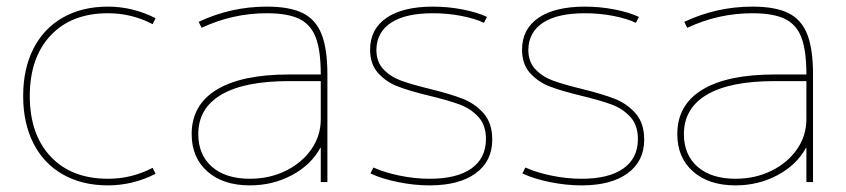

<svg xmlns="http://www.w3.org/2000/svg" viewBox="-20 -550 2555 580"><path d="M50 -260Q50 -342 81 -403Q112 -464 170 -497Q228 -530 306 -530Q381 -530 450 -495L441 -477Q378 -510 306 -510Q196 -510 133 -443Q70 -376 70 -260Q70 -144 133 -77Q196 -10 306 -10Q378 -10 441 -43L450 -25Q381 10 306 10Q228 10 170 -23Q112 -56 81 -117Q50 -178 50 -260Z M559 -145Q559 -233 634.5 -279Q710 -325 853 -325H949Q949 -397 934 -436.5Q919 -476 884 -493Q849 -510 786 -510Q683 -510 589 -466L580 -484Q678 -530 786 -530Q855 -530 894.5 -510.5Q934 -491 951.5 -446.5Q969 -402 969 -325V0H949V-104H948Q920 -52 862 -21Q804 10 735 10Q654 10 606.5 -32Q559 -74 559 -145ZM735 -10Q794 -10 843 -34Q892 -58 920.5 -99Q949 -140 949 -190V-305H853Q718 -305 648.5 -264Q579 -223 579 -145Q579 -82 620.5 -46Q662 -10 735 -10Z M1099 -26 1108 -44Q1141 -29 1187 -19.5Q1233 -10 1278 -10Q1360 -10 1404 -41Q1448 -72 1448 -130Q1448 -172 1425 -197Q1402 -222 1368 -234.5Q1334 -247 1276 -261Q1218 -275 1182.5 -288.5Q1147 -302 1122.5 -329Q1098 -356 1098 -400Q1098 -462 1147.5 -496Q1197 -530 1288 -530Q1333 -530 1377 -521.5Q1421 -513 1451 -499L1442 -481Q1415 -494 1373.5 -502Q1332 -510 1288 -510Q1205 -510 1161.5 -481.5Q1118 -453 1117 -400Q1117 -363 1138.5 -340.5Q1160 -318 1191.5 -306.5Q1223 -295 1280 -281Q1341 -266 1378 -251.5Q1415 -237 1441 -207.5Q1467 -178 1467 -128Q1467 -63 1417 -26.5Q1367 10 1278 10Q1231 10 1182 0Q1133 -10 1099 -26Z M1558 -26 1567 -44Q1600 -29 1646 -19.5Q1692 -10 1737 -10Q1819 -10 1863 -41Q1907 -72 1907 -130Q1907 -172 1884 -197Q1861 -222 1827 -234.5Q1793 -247 1735 -261Q1677 -275 1641.5 -288.5Q1606 -302 1581.5 -329Q1557 -356 1557 -400Q1557 -462 1606.5 -496Q1656 -530 1747 -530Q1792 -530 1836 -521.5Q1880 -513 1910 -499L1901 -481Q1874 -494 1832.5 -502Q1791 -510 1747 -510Q1664 -510 1620.5 -481.5Q1577 -453 1576 -400Q1576 -363 1597.5 -340.5Q1619 -318 1650.5 -306.5Q1682 -295 1739 -281Q1800 -266 1837 -251.5Q1874 -237 1900 -207.5Q1926 -178 1926 -128Q1926 -63 1876 -26.5Q1826 10 1737 10Q1690 10 1641 0Q1592 -10 1558 -26Z M2026 -145Q2026 -233 2101.5 -279Q2177 -325 2320 -325H2416Q2416 -397 2401 -436.5Q2386 -476 2351 -493Q2316 -510 2253 -510Q2150 -510 2056 -466L2047 -484Q2145 -530 2253 -530Q2322 -530 2361.5 -510.5Q2401 -491 2418.5 -446.5Q2436 -402 2436 -325V0H2416V-104H2415Q2387 -52 2329 -21Q2271 10 2202 10Q2121 10 2073.5 -32Q2026 -74 2026 -145ZM2202 -10Q2261 -10 2310 -34Q2359 -58 2387.5 -99Q2416 -140 2416 -190V-305H2320Q2185 -305 2115.5 -264Q2046 -223 2046 -145Q2046 -82 2087.5 -46Q2129 -10 2202 -10Z"/></svg>

Font: Enso Thin
Style: Regular
Weight: 100
Designer: Coji Morishita
Foundry: UNDERFOREST DESIGN
Version: Version 1.000